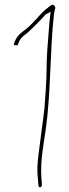

<svg xmlns="http://www.w3.org/2000/svg" viewBox="-20 -741 292 812"><path d="M39 -549C41 -550 47 -551 51 -550C52 -550 53 -549 54 -548L59 -561C62 -570 68 -579 78 -588C107 -609 124 -630 151 -656L173 -680L194 -691L191 -664C190 -659 190 -653 189 -646C186 -610 183 -572 180 -530C176 -477 178 -422 174 -367L168 -283C162 -228 153 -172 147 -120C141 -76 135 -30 140 12L142 36C142 46 144 51 149 51C156 51 158 45 157 36L155 11C150 -63 165 -132 174 -198C195 -344 191 -527 208 -679C211 -707 219 -706 209 -718C202 -725 196 -719 182 -708C156 -689 143 -669 116 -642C97 -622 89 -618 68 -601C55 -590 48 -578 43 -567L39 -555ZM116 -642Z"/></svg>

Font: Stray Cat
Style: ExLt
Weight: 200
Version: Version 1.0